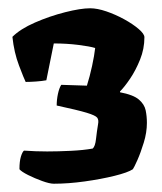

<svg xmlns="http://www.w3.org/2000/svg" viewBox="-20 -790 392 464"><path d="M110 -346Q100 -346 82 -352.5Q64 -359 48 -367Q32 -375 27 -381Q27 -400 30.5 -411.5Q34 -423 38 -426Q53 -425 66.5 -424.5Q80 -424 94 -424Q120 -424 151 -425.5Q182 -427 204 -431Q210 -436 212 -454Q214 -472 217 -490Q219 -500 215 -505.5Q211 -511 189.5 -517.5Q168 -524 117 -535Q117 -549 120 -563Q123 -577 128 -585L190 -583Q197 -605 202.5 -630.5Q208 -656 210 -674Q197 -678 169 -681.5Q141 -685 110 -685L92 -596Q81 -594 67 -593Q53 -592 42 -592Q38 -600 26 -631.5Q14 -663 10 -701Q29 -720 64.5 -735.5Q100 -751 137.5 -760.5Q175 -770 198 -770Q215 -770 237 -762.5Q259 -755 280 -743.5Q301 -732 315 -720Q329 -708 329 -700Q329 -672 318.5 -646Q308 -620 294.5 -600Q281 -580 270 -569V-567Q302 -561 315.5 -549.5Q329 -538 332 -523.5Q335 -509 335 -493Q335 -470 327.5 -445.5Q320 -421 312 -403Q304 -385 301 -381Q289 -373 256.5 -365Q224 -357 184.5 -351.5Q145 -346 110 -346Z"/></svg>

Font: Texturina Black
Style: Regular
Weight: 900
Designer: Guillermo Torres Carreño
Foundry: Omnibus-Type
Version: Version 1.002; ttfautohint (v1.8.3)